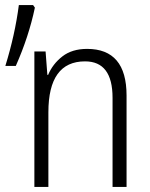

<svg xmlns="http://www.w3.org/2000/svg" viewBox="-20 -734 590 754"><path d="M322 -542Q263 -542 225 -512.5Q187 -483 169 -440H166L159 -532H115V0H170V-293Q170 -493 314 -493Q422 -493 422 -350V0H477V-359Q477 -542 322 -542ZM110 -714H54Q39 -598 1 -475H42Q93 -590 117 -704Z"/></svg>

Font: Noto Sans UI SemiCondensed Light
Style: Regular
Weight: 300
Width: 4
Designer: Monotype Design Team
Foundry: Monotype Imaging Inc.
Version: Version 1.901